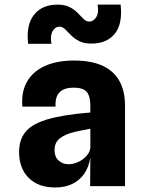

<svg xmlns="http://www.w3.org/2000/svg" viewBox="-20 -824 640 850"><path d="M224.5 6Q149.5 6 107 -36.5Q64.5 -79 64.5 -151Q64.5 -213.5 101.8 -249.8Q139 -286 226.5 -305Q245.5 -309 267.5 -312.8Q289.5 -316.5 317.2 -319.8Q345 -323 380 -326V-354Q380 -398.5 364 -417.2Q348 -436 305.5 -436Q264.5 -436 244 -415.8Q223.5 -395.5 226 -352H79Q73.5 -415 98.8 -460.8Q124 -506.5 177.2 -531.2Q230.5 -556 309 -556Q420.5 -556 477 -505.2Q533.5 -454.5 533.5 -357V0H379L380 -127.5Q373.5 -84 352.5 -54.2Q331.5 -24.5 299 -9.2Q266.5 6 224.5 6ZM283.5 -97Q305 -97 326 -106.8Q347 -116.5 361.8 -132.5Q376.5 -148.5 380 -168V-254Q367.5 -251.5 354 -249Q340.5 -246.5 329 -244.2Q317.5 -242 310 -240Q267 -229.5 244.2 -211Q221.5 -192.5 221.5 -159.5Q221.5 -129.5 239.5 -113.2Q257.5 -97 283.5 -97ZM385 -631Q351.5 -631 330 -642.2Q308.5 -653.5 294 -668.5Q279.5 -683.5 268 -694.8Q256.5 -706 243 -706Q224.5 -706 212.8 -685.8Q201 -665.5 208 -630H104.5Q95 -714 130.8 -758.8Q166.5 -803.5 234.5 -803.5Q268 -803.5 289.2 -792.2Q310.5 -781 324.8 -766Q339 -751 350.2 -739.8Q361.5 -728.5 375 -728.5Q394 -728.5 406.2 -748.2Q418.5 -768 412 -803.5H514Q523.5 -717.5 487.8 -674.2Q452 -631 385 -631Z"/></svg>

Font: Spline Sans Mono
Style: Regular
Weight: 400
Monospace: yes
Designer: Eben Sorkin, Mirko Velimirovic
Foundry: Sorkin Type
Version: Version 1.004